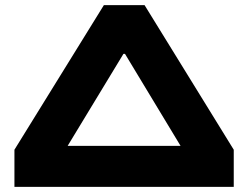

<svg xmlns="http://www.w3.org/2000/svg" viewBox="-20 -725 963 745"><path d="M36 0V-144L383 -705H541L887 -144V0ZM459 -516 214 -112 195 -159H728L709 -112L465 -516Z"/></svg>

Font: Nunito Sans 7pt Expanded Black
Style: Regular
Weight: 900
Width: 7
Designer: Vernon Adams
Foundry: Vernon Adams
Version: Version 3.101;gftools[0.9.27]